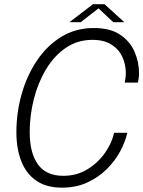

<svg xmlns="http://www.w3.org/2000/svg" viewBox="-20 -878 678 908"><path d="M582 -250Q572.5 -207 547.8 -161.2Q523 -115.5 483.8 -77Q444.5 -38.5 391.8 -14.5Q339 9.5 274 9.5Q199 9.5 151 -24Q103 -57.5 80.2 -116.8Q57.5 -176 57.5 -252.5Q57.5 -345.5 82.5 -433.5Q107.5 -521.5 155 -592Q202.5 -662.5 270.2 -704Q338 -745.5 424 -745.5Q501 -745.5 548 -714Q595 -682.5 616.2 -633.5Q637.5 -584.5 637.5 -532.5Q637.5 -519.5 635.8 -507.2Q634 -495 632 -487.5H570Q571.5 -494.5 573.2 -507.5Q575 -520.5 575 -532Q575 -574 558.2 -609.8Q541.5 -645.5 506.5 -667.5Q471.5 -689.5 417.5 -689.5Q346 -689.5 290.8 -651.5Q235.5 -613.5 197.5 -550Q159.5 -486.5 140 -409.2Q120.5 -332 120.5 -253Q120.5 -155 159.2 -100.8Q198 -46.5 279.5 -46.5Q343 -46.5 393.5 -77.5Q444 -108.5 476.8 -155.5Q509.5 -202.5 519.5 -250ZM308.5 -773 419.5 -858H474.5L568 -773H515.5L446 -838.5L361.5 -773Z"/></svg>

Font: Epilogue Light
Style: Italic
Weight: 300
Italic angle: -12°
Designer: Tyler Finck
Foundry: Etcetera Type Co
Version: Version 2.111; ttfautohint (v1.8.3)